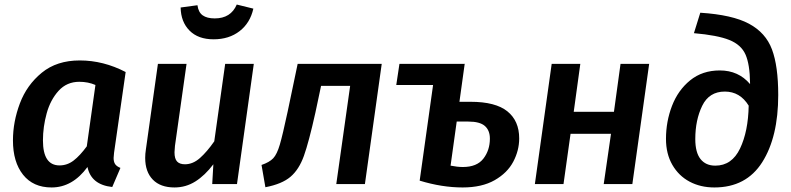

<svg xmlns="http://www.w3.org/2000/svg" viewBox="-20 -810 3483 845"><path d="M533 -493 482 -138Q480 -120 480 -115Q480 -98 486.5 -88Q493 -78 510 -71L474 13Q381 3 365 -75Q299 15 207 15Q126 15 81.5 -41Q37 -97 37 -192Q37 -274 67.5 -355Q98 -436 164 -490Q230 -544 331 -544Q435 -544 533 -493ZM169 -192Q169 -82 242 -82Q276 -82 304 -103.5Q332 -125 362 -166L400 -436Q368 -450 329 -450Q274 -450 238 -410.5Q202 -371 185.5 -311.5Q169 -252 169 -192Z M619 -115Q619 -133 622 -152L675 -529H801L750 -168Q748 -148 748 -140Q748 -111 759.5 -99Q771 -87 794 -87Q829 -87 860 -114.5Q891 -142 923 -188L971 -529H1097L1023 0H914L919 -87Q882 -38 840 -11.5Q798 15 748 15Q686 15 652.5 -19.5Q619 -54 619 -115ZM775 -777 849 -787Q853 -756 872 -742.5Q891 -729 925 -729Q996 -729 1022 -790L1095 -772Q1081 -709 1034.5 -673Q988 -637 920 -637Q852 -637 814 -675.5Q776 -714 775 -777Z M1586 0H1460L1521 -432H1393L1368 -314Q1339 -184 1317.5 -124Q1296 -64 1258.5 -32Q1221 0 1148 14L1131 -84Q1166 -96 1182.5 -113.5Q1199 -131 1211.5 -173.5Q1224 -216 1246 -319L1290 -529H1660Z M2265 -201Q2265 -148 2239 -98.5Q2213 -49 2157 -17Q2101 15 2016 15Q1925 15 1827 -15L1886 -436H1724L1738 -529H2027L2025 -528L2002 -362H2051Q2161 -362 2213 -320Q2265 -278 2265 -201ZM2136 -200Q2136 -236 2114 -255.5Q2092 -275 2041 -275H1990L1963 -81Q1993 -75 2017 -75Q2079 -75 2107.5 -112Q2136 -149 2136 -200Z M2669 -221H2491L2460 0H2334L2408 -529H2534L2505 -318H2682L2711 -529H2837L2763 0H2637Z M2911 -199Q2911 -275 2937.5 -344Q2964 -413 3017.5 -456.5Q3071 -500 3148 -500Q3230 -500 3281 -440V-445Q3280 -527 3261 -570Q3242 -613 3190 -634Q3138 -655 3034 -664L3062 -754Q3203 -745 3276.5 -705.5Q3350 -666 3377.5 -592.5Q3405 -519 3405 -392Q3405 -207 3334.5 -96Q3264 15 3124 15Q3063 15 3015 -10.5Q2967 -36 2939 -84.5Q2911 -133 2911 -199ZM3275 -345Q3237 -407 3170 -407Q3101 -407 3070.5 -344.5Q3040 -282 3040 -198Q3040 -139 3063 -110Q3086 -81 3128 -81Q3201 -81 3237 -156.5Q3273 -232 3275 -345Z"/></svg>

Font: FiraGO Medium
Style: Italic
Weight: 500
Italic angle: -8°
Designer: bBox Type GmbH
Foundry: bBox Type GmbH
Version: Version 1.001